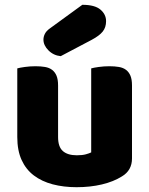

<svg xmlns="http://www.w3.org/2000/svg" viewBox="-20 -764 622 800"><path d="M52 -479Q62 -482 83.5 -485Q105 -488 128 -488Q150 -488 167.5 -485Q185 -482 197 -473Q209 -464 215.5 -448.5Q222 -433 222 -408V-193Q222 -152 242 -134.5Q262 -117 300 -117Q323 -117 337.5 -121Q352 -125 360 -129V-479Q370 -482 391.5 -485Q413 -488 436 -488Q458 -488 475.5 -485Q493 -482 505 -473Q517 -464 523.5 -448.5Q530 -433 530 -408V-104Q530 -54 488 -29Q453 -7 404.5 4.5Q356 16 299 16Q245 16 199.5 4Q154 -8 121 -33Q88 -58 70 -97.5Q52 -137 52 -193ZM323 -744Q375 -744 398.5 -724Q422 -704 422 -676Q422 -650 408 -632.5Q394 -615 362 -598L233 -530Q203 -533 182 -554Q161 -575 161 -599Q161 -611 167 -623Q173 -635 187 -645Z"/></svg>

Font: Baloo Bhaijaan
Style: Regular
Weight: 400
Designer: Devika Bhansali and Ek Type
Foundry: Ek Type
Version: Version 1.443;PS 1.000;hotconv 16.6.51;makeotf.lib2.5.65220;